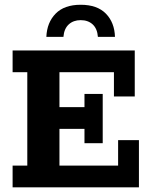

<svg xmlns="http://www.w3.org/2000/svg" viewBox="-20 -798 643 818"><path d="M33.7 0V-92.6H96.3V-490.4H33.7V-583H554.1V-387.1H465.4V-490.4H233.3V-341.7H339.9V-397.8H417.6V-188H339.9V-249.1H233.3V-92.6H483.2V-200.9H571.9V0ZM177.5 -640.8Q180 -702.1 217 -739.9Q254 -777.7 323.7 -777.7Q394.1 -777.7 431.1 -739.9Q468 -702.1 469.8 -640.8H397.1Q394.6 -675.7 374.9 -694Q355.1 -712.2 323.7 -712.2Q292.9 -712.2 272.9 -694Q253 -675.7 250.2 -640.8Z"/></svg>

Font: Rokkitt SemiBold
Style: Regular
Weight: 600
Designer: Vernon Adams
Foundry: Vernon Adams
Version: Version 3.103